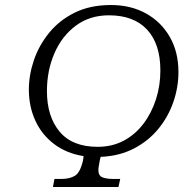

<svg xmlns="http://www.w3.org/2000/svg" viewBox="-20 -745 760 765"><path d="M191 0 197 -32H224Q258 -32 279 -45Q300 -58 311 -107L313 -123Q244 -134 195 -171.5Q146 -209 120.5 -265Q95 -321 95 -388Q95 -446 115 -505Q135 -564 175.5 -614Q216 -664 277.5 -694.5Q339 -725 422 -725Q501 -725 561.5 -691.5Q622 -658 656.5 -598Q691 -538 691 -458Q691 -397 670.5 -338Q650 -279 610.5 -231Q571 -183 513 -153Q455 -123 381 -120L378 -108Q376 -96 374 -85Q372 -74 372 -68Q372 -45 388 -38.5Q404 -32 432 -32H459L452 0ZM369 -160Q427 -160 473 -184.5Q519 -209 551.5 -252Q584 -295 601.5 -349.5Q619 -404 619 -464Q619 -570 566 -627Q513 -684 414 -684Q338 -684 282.5 -643Q227 -602 197 -533Q167 -464 167 -382Q167 -281 217.5 -220.5Q268 -160 369 -160Z"/></svg>

Font: Noto Serif Light
Style: Italic
Weight: 300
Italic angle: -12°
Designer: Monotype Design Team
Foundry: Monotype Imaging Inc.
Version: Version 2.013